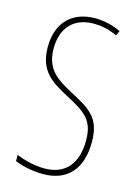

<svg xmlns="http://www.w3.org/2000/svg" viewBox="-113 -787 617 859"><g transform="rotate(15 195.5 -357.0)"><path d="M348 -185C348 -299 293 -327 202 -376C133 -413 74 -447 74 -545C74 -640 126 -699 220 -699C247 -699 288 -694 328 -674L339 -696C311 -711 265 -724 220 -724C118 -724 47 -663 47 -545C47 -431 113 -395 190 -354C278 -307 321 -280 321 -185C321 -82 273 -16 173 -16C130 -16 77 -28 42 -44V-15C81 2 134 10 173 10C285 10 348 -59 348 -185Z"/></g></svg>

Font: Noto Sans Bengali ExtraCondensed Thin
Style: Regular
Weight: 100
Width: 2
Designer: Joana Ranito - Universal Thirst; Jelle Bosma - Monotype Design Team
Foundry: Universal Thirst ehf.
Version: Version 3.000